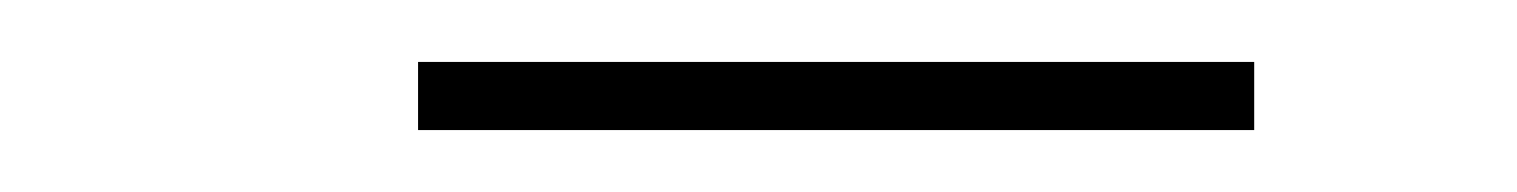

<svg xmlns="http://www.w3.org/2000/svg" viewBox="-20 -705 490 62"><path d="M115 -663V-685H385V-663Z"/></svg>

Font: Lexend Mega Thin
Style: Regular
Weight: 250
Version: Version 1.007